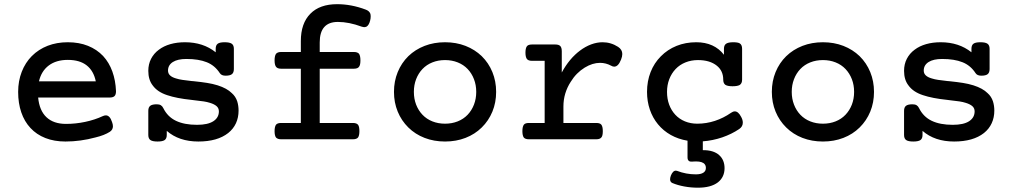

<svg xmlns="http://www.w3.org/2000/svg" viewBox="-20 -663 4837 914"><path d="M161.6 -198.7Q167.5 -136.7 201.2 -105Q234.9 -73.2 294.4 -73.2Q340.3 -73.2 385.5 -82.8Q430.7 -92.3 469.7 -110.4Q477.1 -113.8 483.9 -113.8Q502.9 -113.8 513.2 -82.5Q517.6 -70.8 517.6 -62Q517.6 -45.4 502.9 -35.6Q477.1 -19 434.6 -8.8Q362.8 10.7 291.5 10.7Q238.3 10.7 196 -5.9Q153.8 -22.5 125 -53.7Q96.2 -84.5 81.3 -128.2Q66.4 -171.9 66.4 -225.6Q66.4 -277.3 83.5 -321.3Q100.6 -365.2 131.8 -396.5Q163.6 -428.2 207 -445.1Q250.5 -461.9 302.7 -461.9Q356.4 -461.9 398.9 -444.8Q441.4 -427.7 471.2 -396Q499.5 -365.2 514.9 -322.5Q530.3 -279.8 532.2 -229Q532.2 -212.4 525.1 -205.6Q518.1 -198.7 501.5 -198.7ZM436 -275.9Q425.8 -325.7 392.6 -351.8Q359.4 -377.9 302.7 -377.9Q247.6 -377.9 212.2 -351.3Q176.8 -324.7 165.5 -275.9Z M773.9 -20.5Q773.9 -3.4 763.9 3.7Q753.9 10.7 730 10.7Q706.1 10.7 696 3.7Q686 -3.4 686 -20.5V-135.3Q686 -152.3 695.3 -159.4Q704.6 -166.5 726.1 -166.5Q738.3 -166.5 745.6 -162.1Q752.9 -157.7 757.3 -148.4Q777.8 -106.9 817.6 -87.9Q857.4 -68.8 918 -68.8Q969.2 -68.8 995.6 -85.9Q1022 -103 1022 -132.8Q1022 -147.9 1011.2 -157.5Q1000.5 -167 980 -173.3Q966.3 -177.7 950 -180.2Q933.6 -182.6 903.3 -186L891.6 -187.5Q820.8 -194.8 775.9 -210Q729.5 -225.1 707 -256.3Q686 -283.2 686 -325.7Q686 -357.4 699.2 -383.1Q712.4 -408.7 736.3 -426.3Q759.3 -443.8 791 -452.9Q822.8 -461.9 860.4 -461.9Q947.3 -461.9 1006.8 -414.1V-430.7Q1006.8 -447.8 1016.4 -454.8Q1025.9 -461.9 1049.3 -461.9Q1073.2 -461.9 1083.3 -454.8Q1093.3 -447.8 1093.3 -430.7V-334.5Q1093.3 -317.4 1084.2 -310.1Q1075.2 -302.7 1053.7 -302.7Q1034.2 -302.7 1026.4 -314.9Q1002.4 -351.6 964.4 -366.7Q925.8 -382.3 867.2 -382.3Q825.7 -382.3 802.7 -367.7Q779.8 -353 779.8 -327.1Q779.8 -313 789.6 -304Q799.3 -294.9 817.9 -289.6Q831.5 -285.2 848.6 -282.7Q865.7 -280.3 891.6 -277.3Q894.5 -277.3 902.3 -276.4Q939.9 -272.5 966.1 -268.3Q992.2 -264.2 1016.1 -256.8Q1060.5 -242.7 1083.5 -219.7Q1101.6 -204.1 1109.4 -180.2Q1115.7 -159.7 1115.7 -136.7Q1115.7 -103.5 1103.3 -76.4Q1090.8 -49.3 1066.4 -29.8Q1015.1 10.7 924.3 10.7Q832 10.7 773.9 -40Z M1412.1 -415.5V-467.3Q1412.1 -552.2 1457.5 -597.7Q1502 -643.1 1585 -643.1Q1652.8 -643.1 1721.2 -617.2Q1737.3 -611.3 1742.7 -598.6Q1744.6 -593.3 1744.6 -585Q1744.6 -575.2 1742.2 -565.9Q1736.8 -543.9 1725.6 -536.6Q1718.8 -533.7 1714.8 -533.7Q1710 -533.7 1701.7 -536.1Q1641.1 -558.6 1588.4 -558.6Q1502 -558.6 1502 -460.9V-415.5H1665Q1680.7 -415.5 1688.5 -407.7Q1695.8 -398.4 1695.8 -375.5Q1695.8 -355.5 1690.4 -347.2Q1684.6 -335.9 1665 -335.9H1502V-77.6H1660.2Q1677.7 -77.6 1684.6 -68.8Q1690.9 -60.5 1690.9 -38.6Q1690.9 -18.1 1684.6 -8.8Q1677.7 0 1660.2 0H1317.9Q1301.8 0 1293.9 -8.3Q1287.1 -17.6 1287.1 -38.6Q1287.1 -59.6 1293.9 -69.3Q1300.8 -77.6 1317.9 -77.6H1412.1V-335.9H1317.9Q1300.3 -335.9 1293.5 -345.7Q1287.1 -355 1287.1 -375.5Q1287.1 -397 1293.9 -406.7Q1301.3 -415.5 1317.9 -415.5Z M1923.8 -395.5Q1956.5 -427.2 2001.2 -444.6Q2045.9 -461.9 2098.6 -461.9Q2151.4 -461.9 2196 -444.6Q2240.7 -427.2 2273.4 -395.5Q2306.2 -363.3 2324 -319.8Q2341.8 -276.4 2341.8 -225.6Q2341.8 -174.8 2324 -131.6Q2306.2 -88.4 2273.4 -56.2Q2240.7 -23.9 2196 -6.6Q2151.4 10.7 2098.6 10.7Q2045.9 10.7 2001.2 -6.6Q1956.5 -23.9 1923.8 -56.2Q1891.1 -88.4 1873.3 -131.6Q1855.5 -174.8 1855.5 -225.6Q1855.5 -276.4 1873.3 -319.8Q1891.1 -363.3 1923.8 -395.5ZM1991.2 -116.7Q2010.7 -96.2 2038.3 -85.2Q2065.9 -74.2 2098.6 -74.2Q2131.3 -74.2 2158.9 -85.2Q2186.5 -96.2 2206.1 -116.7Q2225.6 -137.2 2236.3 -165Q2247.1 -192.9 2247.1 -225.6Q2247.1 -258.3 2236.3 -286.1Q2225.6 -314 2206.1 -334.5Q2186.5 -355 2158.9 -366Q2131.3 -377 2098.6 -377Q2065.9 -377 2038.3 -366Q2010.7 -355 1991.2 -334.5Q1971.7 -314 1960.9 -286.1Q1950.2 -258.3 1950.2 -225.6Q1950.2 -192.9 1960.9 -165Q1971.7 -137.2 1991.2 -116.7Z M2572.8 -373.5H2512.2Q2494.6 -373.5 2487.8 -382.8Q2481.4 -392.6 2481.4 -412.1Q2481.4 -432.1 2487.3 -441.4Q2493.2 -451.2 2512.2 -451.2H2623.5Q2640.1 -451.2 2647.2 -443.8Q2654.3 -436.5 2654.3 -418.9V-317.9Q2689.9 -383.8 2740.7 -421.9Q2766.6 -441.4 2794.2 -451.7Q2821.8 -461.9 2848.6 -461.9Q2888.2 -461.9 2922.4 -439.9Q2942.4 -426.8 2942.4 -405.8Q2942.4 -394 2936.5 -379.4Q2923.3 -345.7 2903.8 -345.7Q2897 -345.7 2889.6 -350.1Q2864.3 -363.8 2836.4 -363.8Q2800.8 -363.8 2763.7 -341.3Q2723.1 -316.4 2696.8 -273.4Q2680.2 -248 2671.1 -218.3Q2662.1 -188.5 2662.1 -156.2V-77.6H2818.8Q2835.9 -77.6 2842.3 -69.8Q2849.6 -61 2849.6 -38.6Q2849.6 -16.1 2842.8 -8.8Q2835.9 0 2818.8 0H2497.6Q2480 0 2473.1 -8.8Q2466.8 -18.6 2466.8 -38.6Q2466.8 -60.5 2474.1 -69.8Q2480.5 -77.6 2497.6 -77.6H2572.8Z M3252.9 6.8Q3209 -0.5 3173.3 -20.5Q3137.7 -40.5 3112.3 -71.3Q3086.9 -102.1 3073.5 -141.4Q3060.1 -180.7 3060.1 -225.6Q3060.1 -276.4 3077.1 -319.8Q3094.2 -363.3 3126 -395Q3157.7 -427.2 3200.7 -444.6Q3243.7 -461.9 3294.4 -461.9Q3337.4 -461.9 3370.6 -446.8Q3403.8 -431.6 3426.3 -402.3V-430.7Q3426.3 -447.8 3436.5 -454.8Q3446.8 -461.9 3470.7 -461.9Q3492.7 -461.9 3501.5 -456.5Q3512.7 -449.7 3512.7 -430.7V-283.7Q3512.7 -265.6 3501 -258.3Q3490.2 -252.4 3466.8 -252.4Q3442.4 -252.4 3432.1 -259.8Q3422.9 -267.6 3422.9 -283.7Q3422.9 -325.7 3392.6 -350.1Q3359.4 -377 3302.7 -377Q3270.5 -377 3243.2 -366Q3215.8 -355 3196.3 -334.5Q3176.8 -314 3166 -286.1Q3155.3 -258.3 3155.3 -225.6Q3155.3 -192.4 3165.5 -164.8Q3175.8 -137.2 3194.8 -116.7Q3213.9 -96.2 3240.7 -85.2Q3267.6 -74.2 3299.3 -74.2Q3342.3 -74.2 3383.3 -87.6Q3424.3 -101.1 3460 -126Q3469.7 -132.8 3478 -132.8Q3494.6 -132.8 3508.3 -106.4Q3516.1 -92.3 3516.1 -79.1Q3516.1 -60.5 3499 -48.8Q3462.9 -24.4 3418 -9Q3373 6.3 3325.7 9.8V51.8Q3377 51.3 3403.8 75.7Q3416.5 86.9 3422.9 102.8Q3429.2 118.7 3429.2 137.2Q3429.2 180.2 3397.5 205.1Q3364.3 230.5 3302.7 230.5Q3269 230.5 3237.3 224.6Q3205.6 218.8 3180.2 208Q3169.9 203.1 3169.9 190.4Q3169.9 182.6 3173.8 172.4Q3178.2 161.6 3184.1 155.5Q3189.9 149.4 3197.3 149.4Q3201.2 149.4 3203.1 150.4Q3246.1 167 3292.5 167Q3315.9 167 3328.1 159.2Q3340.3 151.4 3340.3 136.7Q3340.3 115.7 3319.3 108.9Q3309.1 105.5 3292.5 105.5Q3286.6 105.5 3272.9 106.4H3270Q3262.7 106.4 3259.3 103Q3252.9 98.1 3252.9 86.4Z M3722.7 -395.5Q3755.4 -427.2 3800 -444.6Q3844.7 -461.9 3897.5 -461.9Q3950.2 -461.9 3994.9 -444.6Q4039.6 -427.2 4072.3 -395.5Q4105 -363.3 4122.8 -319.8Q4140.6 -276.4 4140.6 -225.6Q4140.6 -174.8 4122.8 -131.6Q4105 -88.4 4072.3 -56.2Q4039.6 -23.9 3994.9 -6.6Q3950.2 10.7 3897.5 10.7Q3844.7 10.7 3800 -6.6Q3755.4 -23.9 3722.7 -56.2Q3689.9 -88.4 3672.1 -131.6Q3654.3 -174.8 3654.3 -225.6Q3654.3 -276.4 3672.1 -319.8Q3689.9 -363.3 3722.7 -395.5ZM3790 -116.7Q3809.6 -96.2 3837.2 -85.2Q3864.7 -74.2 3897.5 -74.2Q3930.2 -74.2 3957.8 -85.2Q3985.4 -96.2 4004.9 -116.7Q4024.4 -137.2 4035.2 -165Q4045.9 -192.9 4045.9 -225.6Q4045.9 -258.3 4035.2 -286.1Q4024.4 -314 4004.9 -334.5Q3985.4 -355 3957.8 -366Q3930.2 -377 3897.5 -377Q3864.7 -377 3837.2 -366Q3809.6 -355 3790 -334.5Q3770.5 -314 3759.8 -286.1Q3749 -258.3 3749 -225.6Q3749 -192.9 3759.8 -165Q3770.5 -137.2 3790 -116.7Z M4371.6 -20.5Q4371.6 -3.4 4361.6 3.7Q4351.6 10.7 4327.6 10.7Q4303.7 10.7 4293.7 3.7Q4283.7 -3.4 4283.7 -20.5V-135.3Q4283.7 -152.3 4293 -159.4Q4302.2 -166.5 4323.7 -166.5Q4335.9 -166.5 4343.3 -162.1Q4350.6 -157.7 4355 -148.4Q4375.5 -106.9 4415.3 -87.9Q4455.1 -68.8 4515.6 -68.8Q4566.9 -68.8 4593.3 -85.9Q4619.6 -103 4619.6 -132.8Q4619.6 -147.9 4608.9 -157.5Q4598.1 -167 4577.6 -173.3Q4564 -177.7 4547.6 -180.2Q4531.2 -182.6 4501 -186L4489.3 -187.5Q4418.5 -194.8 4373.5 -210Q4327.1 -225.1 4304.7 -256.3Q4283.7 -283.2 4283.7 -325.7Q4283.7 -357.4 4296.9 -383.1Q4310.1 -408.7 4334 -426.3Q4356.9 -443.8 4388.7 -452.9Q4420.4 -461.9 4458 -461.9Q4544.9 -461.9 4604.5 -414.1V-430.7Q4604.5 -447.8 4614 -454.8Q4623.5 -461.9 4647 -461.9Q4670.9 -461.9 4680.9 -454.8Q4690.9 -447.8 4690.9 -430.7V-334.5Q4690.9 -317.4 4681.9 -310.1Q4672.9 -302.7 4651.4 -302.7Q4631.8 -302.7 4624 -314.9Q4600.1 -351.6 4562 -366.7Q4523.4 -382.3 4464.8 -382.3Q4423.3 -382.3 4400.4 -367.7Q4377.4 -353 4377.4 -327.1Q4377.4 -313 4387.2 -304Q4397 -294.9 4415.5 -289.6Q4429.2 -285.2 4446.3 -282.7Q4463.4 -280.3 4489.3 -277.3Q4492.2 -277.3 4500 -276.4Q4537.6 -272.5 4563.7 -268.3Q4589.8 -264.2 4613.8 -256.8Q4658.2 -242.7 4681.2 -219.7Q4699.2 -204.1 4707 -180.2Q4713.4 -159.7 4713.4 -136.7Q4713.4 -103.5 4700.9 -76.4Q4688.5 -49.3 4664.1 -29.8Q4612.8 10.7 4522 10.7Q4429.7 10.7 4371.6 -40Z"/></svg>

Font: Courier Prime Medium
Style: Regular
Weight: 500
Designer: Alan Dague-Greene
Foundry: Quote-Unquote Apps
Version: Version 1.202